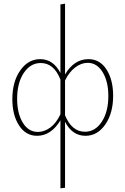

<svg xmlns="http://www.w3.org/2000/svg" viewBox="-20 -733 681 1042"><path d="M460 -412Q522 -412 558 -356Q594 -300 594 -213Q594 -119 551.5 -57.5Q509 4 444 4Q372 4 333 -72V286L308 289V-80Q257 4 181 4Q120 4 83.5 -52Q47 -108 47 -195Q47 -290 90 -351Q133 -412 198 -412Q269 -412 308 -337V-709L333 -713V-329Q382 -412 460 -412ZM441 -18Q497 -18 532.5 -72.5Q568 -127 568 -212Q568 -291 537 -341.5Q506 -392 456 -392Q421 -392 388 -367Q355 -342 333 -296V-107Q370 -18 441 -18ZM186 -17Q220 -17 252.5 -40.5Q285 -64 308 -113V-301Q273 -391 201 -391Q145 -391 109 -337Q73 -283 73 -197Q73 -118 103.5 -67.5Q134 -17 186 -17Z"/></svg>

Font: EauTestInfant Extralight
Style: Regular
Weight: 250
Designer: Christian Thalmann (Catharsis Fonts)
Version: Version 0.001;PS 000.001;hotconv 1.0.88;makeotf.lib2.5.64775